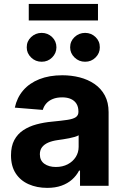

<svg xmlns="http://www.w3.org/2000/svg" viewBox="-20 -929 624 960"><path d="M216.2 10.4Q164.2 10.4 123 -8Q81.8 -26.3 58.4 -62.4Q35 -98.5 35 -152.3Q35 -198 51.5 -228.7Q68 -259.4 96.8 -278.3Q125.6 -297.2 162.4 -307.1Q199.1 -317 239.8 -320.7Q287.3 -325.3 316.4 -329.6Q345.4 -333.9 358.7 -342.9Q372.1 -352 372.1 -369.3V-371.7Q372.1 -394.2 362.5 -410Q352.9 -425.7 334.8 -433.9Q316.7 -442.2 291 -442.2Q263.9 -442.2 244 -434.1Q224.1 -426 211.6 -411.9Q199.1 -397.8 193.9 -379.5L54.1 -390.8Q64.7 -440.6 95.9 -477Q127.1 -513.3 176.7 -533Q226.3 -552.7 291.6 -552.7Q337 -552.7 378.5 -542.1Q420 -531.4 452.6 -509.1Q485.3 -486.7 504.2 -451.7Q523 -416.7 523 -368.2V0H380.1V-76H375.4Q362.1 -50.5 340.2 -31.1Q318.3 -11.7 287.5 -0.7Q256.7 10.4 216.2 10.4ZM259.4 -94.1Q292.8 -94.1 318.4 -107.5Q344 -120.9 358.6 -143.7Q373.2 -166.5 373.2 -194.9V-252.7Q366.4 -248.4 353.9 -244.6Q341.4 -240.8 326 -237.8Q310.6 -234.8 295.6 -232.5Q280.5 -230.3 268.2 -228.5Q241.3 -224.7 221.3 -216.1Q201.4 -207.4 190.3 -193.1Q179.3 -178.8 179.3 -157.4Q179.3 -126.3 201.8 -110.2Q224.3 -94.1 259.4 -94.1ZM188.5 -620.3Q157.5 -620.1 135.5 -641.6Q113.5 -663 113.7 -692.2Q113.5 -722.8 135.5 -743.6Q157.5 -764.4 188.5 -764.6Q219 -764.4 240.6 -743.6Q262.1 -722.8 262.1 -692.2Q262.1 -663 240.6 -641.6Q219 -620.1 188.5 -620.3ZM405.5 -620.3Q374.8 -620.1 352.7 -641.6Q330.7 -663 330.7 -692.2Q330.7 -722.8 352.7 -743.6Q374.8 -764.4 405.5 -764.6Q436.3 -764.4 457.8 -743.6Q479.3 -722.8 479.1 -692.2Q479.3 -663 457.8 -641.6Q436.3 -620.1 405.5 -620.3ZM469.9 -909.2V-826.8H123.8V-909.2Z"/></svg>

Font: Inter
Style: Regular
Weight: 400
Designer: Rasmus Andersson
Foundry: rsms
Version: Version 4.000;git-8c9346024